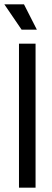

<svg xmlns="http://www.w3.org/2000/svg" viewBox="-32 -860 238 880"><path d="M55 0V-660H131V0ZM67 -724 -12 -840H78L137 -724Z"/></svg>

Font: Bricolage Grotesque 48pt Condensed ExtraBold Light
Style: Regular
Weight: 300
Version: Version 1.000;gftools[0.9.30]